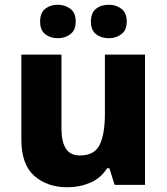

<svg xmlns="http://www.w3.org/2000/svg" viewBox="-20 -779 703 809"><path d="M591 -549V0H463L441 -70H431Q405 -28 360 -9Q315 10 264 10Q179 10 124.5 -38Q70 -86 70 -191V-549H239V-238Q239 -182 257.5 -153Q276 -124 317 -124Q378 -124 400 -169Q422 -214 422 -299V-549ZM149 -688Q149 -725 170.5 -742Q192 -759 223 -759Q254 -759 276.5 -742Q299 -725 299 -688Q299 -652 276.5 -635Q254 -618 223 -618Q192 -618 170.5 -635Q149 -652 149 -688ZM363 -688Q363 -725 384.5 -742Q406 -759 439 -759Q469 -759 491.5 -742Q514 -725 514 -688Q514 -652 491.5 -635Q469 -618 439 -618Q406 -618 384.5 -635Q363 -652 363 -688Z"/></svg>

Font: Noto Sans Tamil ExtraBold
Style: Regular
Weight: 800
Designer: Jelle Bosma - Monotype Design Team
Foundry: Monotype Imaging Inc.
Version: Version 2.004; ttfautohint (v1.8.4.7-5d5b)